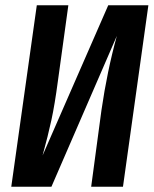

<svg xmlns="http://www.w3.org/2000/svg" viewBox="-20 -711 585 731"><path d="M544.9 -690.9 448.2 0H327.1L366.2 -291Q387.7 -439.5 424.8 -574.2L175.8 0H22.9L120.1 -690.9H240.2L200.2 -400.9Q188.5 -313 175.8 -254.2Q163.1 -195.3 142.1 -119.1L392.1 -690.9Z"/></svg>

Font: Fira Sans Compressed Medium
Style: Italic
Weight: 500
Width: 3
Italic angle: -8°
Designer: Carrois Corporate & Edenspiekermann AG
Foundry: Carrois Corporate GbR & Edenspiekermann AG
Version: Version 4.203;PS 004.203;hotconv 1.0.88;makeotf.lib2.5.64775